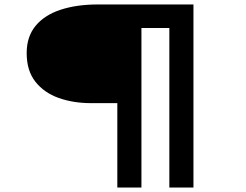

<svg xmlns="http://www.w3.org/2000/svg" viewBox="-20 -720 1104 860"><path d="M505.5 120V-258H388Q308.5 -258 243 -281.2Q177.5 -304.5 138.5 -354Q99.5 -403.5 99.5 -482Q99.5 -556.5 139.8 -604.8Q180 -653 251.8 -676.5Q323.5 -700 418 -700H846.5V120H738.5V-594.5H613.5V120Z"/></svg>

Font: Trispace Expanded SemiBold
Style: Regular
Weight: 600
Width: 7
Designer: Tyler Finck
Foundry: Etcetera Type Company
Version: Version 1.210; ttfautohint (v1.8.3)